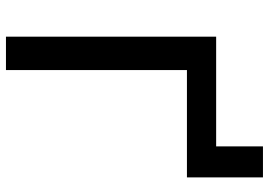

<svg xmlns="http://www.w3.org/2000/svg" viewBox="-149 -753 902 644"><g transform="rotate(90 302.0 -431.0)"><path d="M103 0V-705H471V-862H575V-607H215V0Z"/></g></svg>

Font: Nunito Sans 7pt SemiBold
Style: Regular
Weight: 600
Designer: Vernon Adams
Foundry: Vernon Adams
Version: Version 3.101;gftools[0.9.27]